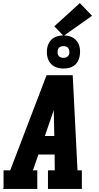

<svg xmlns="http://www.w3.org/2000/svg" viewBox="-20 -1221 640 1241"><path d="M0 0 3 -7V-120H46L281 -735H450L481 -120H509V0H290V-120H334L333 -222H228L193 -120H221V0ZM331 -342 328 -490Q328 -495 328 -500Q328 -505 328 -510Q326 -505 324.5 -500Q323 -495 321 -490L270 -342ZM390 -778Q364 -778 341 -787Q318 -796 303.5 -815.5Q289 -835 285 -860Q281 -885 285 -911Q288 -929 297.5 -945.5Q307 -962 322 -973Q337 -984 355 -988Q373 -992 390 -992Q407 -992 423.5 -988.5Q440 -985 454 -976Q468 -967 477.5 -954.5Q487 -942 492 -926Q497 -910 497.5 -893Q498 -876 495 -859Q492 -841 483 -824.5Q474 -808 459 -797Q444 -786 426 -782Q408 -778 390 -778ZM390 -847Q397 -847 403 -848.5Q409 -850 414.5 -854Q420 -858 423.5 -863.5Q427 -869 428 -876Q429 -885 427.5 -894Q426 -903 421 -910Q416 -917 407.5 -920Q399 -923 390 -923Q384 -923 377.5 -921.5Q371 -920 365.5 -916Q360 -912 357 -906.5Q354 -901 353 -894Q351 -885 352.5 -876Q354 -867 359 -860Q364 -853 372.5 -850Q381 -847 390 -847ZM391 -989 331 -1051 496 -1201 575 -1119Z"/></svg>

Font: Iosevka Slab HvExObl
Style: Regular
Weight: 900
Width: 7
Italic angle: -9°
Monospace: yes
Designer: Belleve Invis
Foundry: Belleve Invis
Version: Version 11.1.1; ttfautohint (v1.8.3)